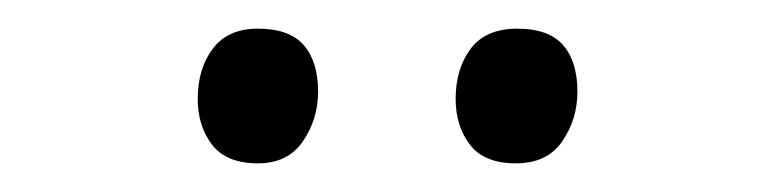

<svg xmlns="http://www.w3.org/2000/svg" viewBox="-20 -747 540 134"><path d="M340 -633Q318 -633 308 -646Q298 -659 298 -678Q298 -699 308.5 -713Q319 -727 341 -727Q363 -727 373 -715.5Q383 -704 383 -683Q383 -664 372.5 -648.5Q362 -633 340 -633ZM160 -633Q138 -633 128 -646Q118 -659 118 -678Q118 -699 128.5 -713Q139 -727 160 -727Q182 -727 192 -715.5Q202 -704 202 -683Q202 -664 191.5 -648.5Q181 -633 160 -633Z"/></svg>

Font: Literata 18pt ExtraLight
Style: Regular
Weight: 250
Designer: Latin by Veronika Burian and Jose Scaglione. Greek by Irene Vlachou. Cyrillic by Vera Evstafieva.
Foundry: TypeTogether
Version: Version 3.103;gftools[0.9.29]